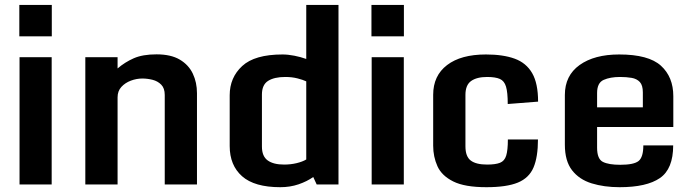

<svg xmlns="http://www.w3.org/2000/svg" viewBox="-20 -760 2848 791"><path d="M60.5 -524.4H192.9V0H60.5ZM59.6 -739.7H193.4V-610.4H59.6Z M331.5 -524.4H464.4V-478Q494.6 -503.9 531.2 -520Q567.9 -536.1 625 -536.1Q684.1 -536.1 720.7 -514.4Q757.3 -492.7 774.4 -456.5Q791.5 -420.4 791.5 -376V0H658.7V-368.7Q658.7 -396.5 644.3 -411.1Q629.9 -425.8 608.6 -431.2Q587.4 -436.5 566.4 -436.5Q542.5 -436.5 519 -427.7Q495.6 -418.9 480 -401.9Q464.4 -384.8 464.4 -358.9V0H331.5Z M926.3 -158.2V-367.7Q926.3 -440.4 977.8 -488Q1029.3 -535.6 1144 -535.6Q1166.5 -535.6 1192.6 -530.5Q1218.8 -525.4 1241.7 -517.1V-739.7H1374.5V0H1284.7L1270.5 -30.8Q1245.1 -12.7 1210.2 -0.7Q1175.3 11.2 1134.8 11.2Q1028.3 11.2 977.3 -33.9Q926.3 -79.1 926.3 -158.2ZM1241.7 -103V-424.8Q1228.5 -431.2 1205.8 -437Q1183.1 -442.9 1155.3 -442.9Q1109.9 -442.9 1084.5 -426.8Q1059.1 -410.6 1059.1 -370.6V-156.2Q1059.1 -116.2 1082.8 -99.1Q1106.4 -82 1150.4 -82Q1177.7 -82 1202.1 -87.9Q1226.6 -93.8 1241.7 -103Z M1511.2 -524.4H1643.6V0H1511.2ZM1510.3 -739.7H1644V-610.4H1510.3Z M1983.9 11.2Q1894.5 11.2 1847.2 -12.5Q1799.8 -36.1 1782.2 -75.2Q1764.6 -114.3 1764.6 -159.7V-369.6Q1764.6 -448.2 1821.8 -491.9Q1878.9 -535.6 1981.9 -535.6Q2052.7 -535.6 2100.3 -518.3Q2147.9 -501 2172.4 -458.7Q2196.8 -416.5 2196.8 -341.3L2071.8 -331.5Q2071.8 -379.4 2064.7 -403.1Q2057.6 -426.8 2039.3 -434.8Q2021 -442.9 1986.8 -442.9Q1944.3 -442.9 1920.9 -426.3Q1897.5 -409.7 1897.5 -369.1V-157.2Q1897.5 -115.2 1919.4 -98.6Q1941.4 -82 1986.8 -82Q2021.5 -82 2040 -89.4Q2058.6 -96.7 2065.4 -118.9Q2072.3 -141.1 2072.3 -185.5H2196.3Q2196.3 -113.3 2178 -70.1Q2159.7 -26.9 2113.5 -7.8Q2067.4 11.2 1983.9 11.2Z M2307.1 -164.1V-368.7Q2307.1 -448.7 2367.9 -492.2Q2428.7 -535.6 2530.8 -535.6Q2651.9 -535.6 2702.9 -489.3Q2753.9 -442.9 2753.9 -363.8V-236.8H2439.9V-151.4Q2439.9 -105 2463.9 -93Q2487.8 -81.1 2535.2 -81.1Q2591.8 -81.1 2611.1 -96.9Q2630.4 -112.8 2630.4 -161.1H2753.4Q2753.4 -64 2698.7 -26.4Q2644 11.2 2532.7 11.2Q2468.8 11.2 2417.5 -4.6Q2366.2 -20.5 2336.7 -58.6Q2307.1 -96.7 2307.1 -164.1ZM2628.4 -317.9V-379.4Q2628.4 -408.7 2616 -422.1Q2603.5 -435.5 2582.3 -439.2Q2561 -442.9 2534.2 -442.9Q2494.1 -442.9 2467 -430.9Q2439.9 -418.9 2439.9 -377V-317.9Z"/></svg>

Font: Monda
Style: Bold
Weight: 700
Designer: Vernon Adams
Foundry: Vernon Adams
Version: Version 2.100; ttfautohint (v1.8.3)